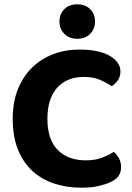

<svg xmlns="http://www.w3.org/2000/svg" viewBox="-20 -854 614 891"><path d="M499 -454Q473 -471 442.5 -484Q412 -497 370 -497Q290 -497 245 -446.5Q200 -396 200 -303Q200 -207 247.5 -158.5Q295 -110 378 -110Q421 -110 451.5 -121.5Q482 -133 508 -149Q523 -137 532.5 -118.5Q542 -100 542 -77Q542 -57 531.5 -39.5Q521 -22 495 -10Q475 0 441 8.5Q407 17 357 17Q290 17 232 -2Q174 -21 131 -60Q88 -99 63.5 -159.5Q39 -220 39 -303Q39 -381 63.5 -441Q88 -501 130 -541.5Q172 -582 228 -603Q284 -624 348 -624Q439 -624 489 -595Q539 -566 539 -522Q539 -499 527 -481.5Q515 -464 499 -454ZM339 -674Q301 -674 278.5 -697Q256 -720 256 -754Q256 -789 278.5 -811.5Q301 -834 339 -834Q376 -834 398.5 -811.5Q421 -789 421 -754Q421 -720 398.5 -697Q376 -674 339 -674Z"/></svg>

Font: Baloo 2 Latin
Style: Bold
Weight: 400
Designer: Sarang Kulkarni and Ek Type
Foundry: Ek Type
Version: Version 1.001